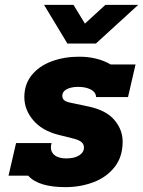

<svg xmlns="http://www.w3.org/2000/svg" viewBox="-20 -754 588 789"><path d="M375 -358Q372 -377 351.5 -387Q331 -397 301 -397Q273 -397 254.5 -387.5Q236 -378 236 -360Q236 -339 265 -333L345 -316Q416 -301 450 -261Q484 -221 484 -172Q484 -109 450.5 -67Q417 -25 363.5 -5Q310 15 249 15Q138 15 96 -32H15L46 -166H192Q190 -160 190 -158Q186 -132 203 -117.5Q220 -103 252 -103Q286 -103 305.5 -115.5Q325 -128 325 -148Q325 -161 315.5 -169.5Q306 -178 284 -184L220 -200Q153 -217 116.5 -260Q80 -303 80 -355Q80 -408 110.5 -445.5Q141 -483 192.5 -502Q244 -521 305 -521Q380 -521 435 -489H537L506 -355H374ZM257 -575 161 -734H282L329 -657L413 -734H548L374 -575Z"/></svg>

Font: Arvo
Style: Bold Italic
Weight: 700
Italic angle: -13°
Designer: Anton Koovit (Cyrillic Expansion: Cyreal)
Foundry: Anton Koovit, Yassin Baggar
Version: Version 3.000